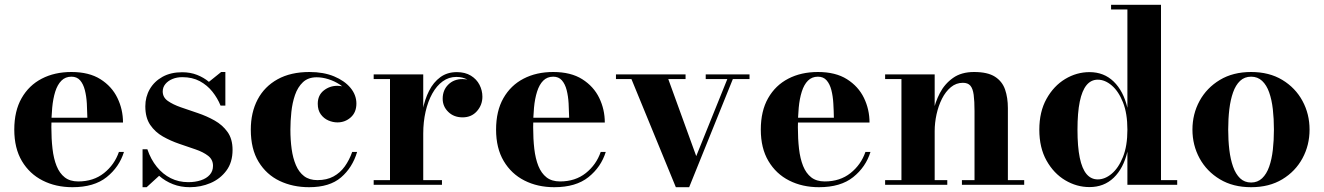

<svg xmlns="http://www.w3.org/2000/svg" viewBox="-20 -770 5516 800"><path d="M282 10Q212.5 10 157.8 -17.8Q103 -45.5 71.2 -99Q39.5 -152.5 39.5 -230Q39.5 -307.5 70 -361Q100.5 -414.5 154 -442.2Q207.5 -470 277.5 -470Q351 -470 398.5 -440Q446 -410 469.2 -362Q492.5 -314 492.5 -259.5H106.5V-279.5H344Q343.5 -309 341.8 -339.2Q340 -369.5 333.5 -394.8Q327 -420 313.8 -435.2Q300.5 -450.5 277.5 -450.5Q252.5 -450.5 236 -434Q219.5 -417.5 210.2 -388.2Q201 -359 197.5 -321Q194 -283 194 -240Q194 -191.5 198.8 -150.2Q203.5 -109 215.8 -78.5Q228 -48 249.8 -31Q271.5 -14 306 -14Q369.5 -14 413.2 -48.8Q457 -83.5 475.5 -137H496.5Q477 -74 424.5 -32Q372 10 282 10Z M574 10V-148H594Q608.5 -105.5 633.5 -74.8Q658.5 -44 691.5 -27.5Q724.5 -11 764.5 -11Q793.5 -11 817 -18.8Q840.5 -26.5 854 -41.8Q867.5 -57 867.5 -79Q867.5 -105 847.2 -120.8Q827 -136.5 794.8 -147.5Q762.5 -158.5 726.8 -170.8Q691 -183 658.8 -201.2Q626.5 -219.5 606 -249.5Q585.5 -279.5 585.5 -327Q585.5 -366.5 604.2 -398.8Q623 -431 657.2 -450Q691.5 -469 739 -469Q773 -469 801 -458Q829 -447 850.5 -429L901.5 -470H919V-330H899Q886.5 -361 865 -388Q843.5 -415 812.5 -431.8Q781.5 -448.5 739.5 -448.5Q717 -448.5 698.8 -441Q680.5 -433.5 669.2 -420Q658 -406.5 658 -389Q658 -364.5 679.2 -349.5Q700.5 -334.5 733.5 -323Q766.5 -311.5 803.8 -299Q841 -286.5 874 -268Q907 -249.5 928 -220.2Q949 -191 949 -145.5Q949 -93.5 923.2 -59Q897.5 -24.5 857 -7.2Q816.5 10 771 10Q733 10 700.8 -2.5Q668.5 -15 643 -37.5L591 10Z M1268 10Q1200 10 1145 -16.2Q1090 -42.5 1057.5 -95.8Q1025 -149 1025 -230Q1025 -301.5 1053.5 -355.5Q1082 -409.5 1136.8 -439.8Q1191.5 -470 1269.5 -470Q1328 -470 1372 -451.8Q1416 -433.5 1440.5 -403.8Q1465 -374 1465 -338.5Q1465 -302 1441.5 -281Q1418 -260 1386 -260Q1367 -260 1348 -268.2Q1329 -276.5 1316.5 -293.8Q1304 -311 1304 -337.5Q1304 -373 1328.8 -392.8Q1353.5 -412.5 1386 -412.5Q1416.5 -412.5 1440.2 -393.2Q1464 -374 1464 -338.5H1445Q1445 -362.5 1431.5 -382.8Q1418 -403 1396 -417.5Q1374 -432 1348.5 -440Q1323 -448 1299.5 -448Q1264 -448 1242.2 -427.5Q1220.5 -407 1209.2 -374.2Q1198 -341.5 1194 -303.5Q1190 -265.5 1190 -230Q1190 -187 1195.2 -149Q1200.5 -111 1213 -81.8Q1225.5 -52.5 1247.2 -36Q1269 -19.5 1302.5 -19.5Q1341.5 -19.5 1369.5 -34.8Q1397.5 -50 1416.5 -76.5Q1435.5 -103 1447.5 -137H1468Q1448.5 -71.5 1401 -30.8Q1353.5 10 1268 10Z M1732 -213.5Q1732 -263.5 1740.8 -309.5Q1749.5 -355.5 1767.8 -391.5Q1786 -427.5 1814.8 -448.5Q1843.5 -469.5 1883.5 -469.5Q1918 -469.5 1942 -454.8Q1966 -440 1978 -416.5Q1990 -393 1990 -367Q1990 -332.5 1967.2 -306.8Q1944.5 -281 1907.5 -281Q1871 -281 1847.8 -303.8Q1824.5 -326.5 1824.5 -358.5Q1824.5 -394.5 1847.8 -417.5Q1871 -440.5 1907 -440.5Q1930.5 -440.5 1949.2 -430.2Q1968 -420 1978.5 -403.2Q1989 -386.5 1989 -367H1969.5Q1969.5 -389 1958.8 -407.8Q1948 -426.5 1928 -438Q1908 -449.5 1881.5 -449.5Q1850 -449.5 1824.8 -431.2Q1799.5 -413 1781.2 -380.2Q1763 -347.5 1753.2 -304.5Q1743.5 -261.5 1743.5 -213.5ZM1743.5 -460V-19.5H1821.5V0H1537V-19.5H1605V-440.5H1537V-460Z M2289.5 10Q2220 10 2165.2 -17.8Q2110.5 -45.5 2078.8 -99Q2047 -152.5 2047 -230Q2047 -307.5 2077.5 -361Q2108 -414.5 2161.5 -442.2Q2215 -470 2285 -470Q2358.5 -470 2406 -440Q2453.5 -410 2476.8 -362Q2500 -314 2500 -259.5H2114V-279.5H2351.5Q2351 -309 2349.2 -339.2Q2347.5 -369.5 2341 -394.8Q2334.5 -420 2321.2 -435.2Q2308 -450.5 2285 -450.5Q2260 -450.5 2243.5 -434Q2227 -417.5 2217.8 -388.2Q2208.5 -359 2205 -321Q2201.5 -283 2201.5 -240Q2201.5 -191.5 2206.2 -150.2Q2211 -109 2223.2 -78.5Q2235.5 -48 2257.2 -31Q2279 -14 2313.5 -14Q2377 -14 2420.8 -48.8Q2464.5 -83.5 2483 -137H2504Q2484.5 -74 2432 -32Q2379.5 10 2289.5 10Z M3103 -460V-440.5H3033.5L2851.5 10H2796L2611 -440.5H2546.5V-460H2836.5V-440.5H2764.5L2881 -119.5L3010.5 -440.5H2920.5V-460Z M3392.5 10Q3323 10 3268.2 -17.8Q3213.5 -45.5 3181.8 -99Q3150 -152.5 3150 -230Q3150 -307.5 3180.5 -361Q3211 -414.5 3264.5 -442.2Q3318 -470 3388 -470Q3461.5 -470 3509 -440Q3556.5 -410 3579.8 -362Q3603 -314 3603 -259.5H3217V-279.5H3454.5Q3454 -309 3452.2 -339.2Q3450.5 -369.5 3444 -394.8Q3437.5 -420 3424.2 -435.2Q3411 -450.5 3388 -450.5Q3363 -450.5 3346.5 -434Q3330 -417.5 3320.8 -388.2Q3311.5 -359 3308 -321Q3304.5 -283 3304.5 -240Q3304.5 -191.5 3309.2 -150.2Q3314 -109 3326.2 -78.5Q3338.5 -48 3360.2 -31Q3382 -14 3416.5 -14Q3480 -14 3523.8 -48.8Q3567.5 -83.5 3586 -137H3607Q3587.5 -74 3535 -32Q3482.5 10 3392.5 10Z M3874.5 -460V-19.5H3927V0H3668V-19.5H3736V-440.5H3668V-460ZM4179.5 -319.5V-19.5H4247.5V0H3988V-19.5H4040.5V-307Q4040.5 -349 4037 -375Q4033.5 -401 4023.2 -413Q4013 -425 3992 -425Q3964 -425 3942 -406.8Q3920 -388.5 3905 -358.8Q3890 -329 3882.2 -293.5Q3874.5 -258 3874.5 -223.5L3859.5 -222.5Q3859.5 -258 3867.8 -300.8Q3876 -343.5 3896 -382Q3916 -420.5 3950.8 -445.2Q3985.5 -470 4038.5 -470Q4095 -470 4125.5 -450.5Q4156 -431 4167.8 -397Q4179.5 -363 4179.5 -319.5Z M4519.5 9.5Q4466 9.5 4418.2 -19Q4370.5 -47.5 4340.5 -101Q4310.5 -154.5 4310.5 -229.5Q4310.5 -304.5 4340.5 -358.2Q4370.5 -412 4418.2 -440.8Q4466 -469.5 4519.5 -469.5Q4580 -469.5 4620.5 -430Q4661 -390.5 4677.5 -321V-730.5H4609.5V-750H4817.5V-19.5H4885V0H4677.5V-138Q4661 -68.5 4620.5 -29.5Q4580 9.5 4519.5 9.5ZM4554 -22.5Q4584 -22.5 4612.2 -46.2Q4640.5 -70 4659 -116Q4677.5 -162 4677.5 -229.5Q4677.5 -297.5 4659 -343.8Q4640.5 -390 4612.2 -414Q4584 -438 4554 -438Q4526 -438 4507.2 -415.2Q4488.5 -392.5 4479 -346.5Q4469.5 -300.5 4469.5 -229.5Q4469.5 -158.5 4479 -112.8Q4488.5 -67 4507.2 -44.8Q4526 -22.5 4554 -22.5Z M5193 10Q5117.5 10 5062.8 -23Q5008 -56 4978.2 -110.5Q4948.5 -165 4948.5 -230Q4948.5 -295 4978.2 -349.5Q5008 -404 5062.8 -437Q5117.5 -470 5193 -470Q5268.5 -470 5323 -437Q5377.5 -404 5407 -349.5Q5436.5 -295 5436.5 -230Q5436.5 -165 5407 -110.5Q5377.5 -56 5323 -23Q5268.5 10 5193 10ZM5193 -9.5Q5220 -9.5 5238.8 -27.2Q5257.5 -45 5268.2 -75.5Q5279 -106 5283.5 -145.8Q5288 -185.5 5288 -230Q5288 -275 5283.5 -314.8Q5279 -354.5 5268.2 -385Q5257.5 -415.5 5238.8 -433Q5220 -450.5 5193 -450.5Q5165.5 -450.5 5147 -433Q5128.5 -415.5 5117.8 -385Q5107 -354.5 5102.2 -314.8Q5097.5 -275 5097.5 -230Q5097.5 -185.5 5102.2 -145.8Q5107 -106 5117.8 -75.5Q5128.5 -45 5147 -27.2Q5165.5 -9.5 5193 -9.5Z"/></svg>

Font: Bodoni Moda 11pt
Style: Bold
Weight: 700
Designer: Owen Earl
Foundry: indestructible type
Version: Version 2.004